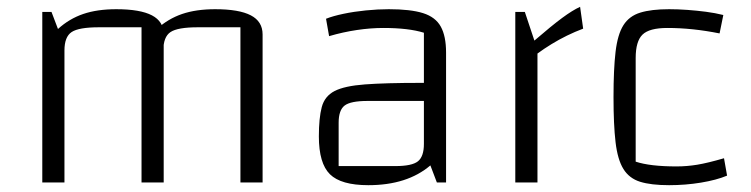

<svg xmlns="http://www.w3.org/2000/svg" viewBox="-20 -535 2202 563"><path d="M104 0V-500H131L150 -450Q183 -480 224 -494Q265 -508 321 -508Q391 -508 425.5 -490Q460 -472 460 -434V0H395V-455H270Q211 -455 190 -441Q169 -427 169 -387V0ZM395 0V-500L440 -450Q473 -480 514 -494Q555 -508 611 -508Q681 -508 715.5 -490Q750 -472 750 -434V0H685V-455H560Q501 -455 480 -441Q459 -427 459 -387V0Z M1060 8Q980 8 947.5 -24Q915 -56 915 -135Q915 -189 923.5 -221Q932 -253 961 -268Q990 -283 1050 -287.5Q1110 -292 1213 -292H1253V-239H1058Q1008 -239 990.5 -225.5Q973 -212 973 -175V-48H1139Q1188 -48 1205.5 -62Q1223 -76 1223 -113V-439Q1178 -453 1104 -453Q1067 -453 1026.5 -447Q986 -441 945 -429L936 -480Q956 -488 987 -494.5Q1018 -501 1053 -504.5Q1088 -508 1120 -508Q1184 -508 1220.5 -496.5Q1257 -485 1272.5 -457Q1288 -429 1288 -381V0H1261L1242 -50Q1174 8 1060 8Z M1519 -500 1547 -416Q1598 -460 1628.5 -482.5Q1659 -505 1681 -515L1690 -451Q1666 -442 1642.5 -430.5Q1619 -419 1597 -405.5Q1575 -392 1556 -378V0H1491V-500Z M1942 8Q1889 8 1857 -2Q1825 -12 1808 -39.5Q1791 -67 1785 -118Q1779 -169 1779 -250Q1779 -332 1785 -383Q1791 -434 1808 -461Q1825 -488 1857.5 -498Q1890 -508 1942 -508Q1968 -508 1995.5 -506Q2023 -504 2050 -500.5Q2077 -497 2101 -491L2090 -437Q2050 -445 2012 -449Q1974 -453 1937 -453Q1884 -453 1864 -433.5Q1844 -414 1844 -365V-61Q1886 -47 1964 -47Q1994 -47 2024.5 -52Q2055 -57 2103 -71L2112 -20Q2081 -7 2035.5 0.5Q1990 8 1942 8Z"/></svg>

Font: Changa ExtraLight
Style: Regular
Weight: 250
Designer: Eduardo Rodriguez Tunni
Foundry: Eduardo Rodriguez Tunni
Version: Version 3.002; ttfautohint (v1.8.2)